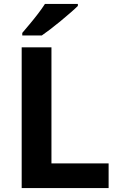

<svg xmlns="http://www.w3.org/2000/svg" viewBox="-20 -954 605 974"><path d="M90 0V-714H241V-125H531V0ZM375 -924Q361 -910 338 -890Q315 -870 288.5 -848Q262 -826 236.5 -806.5Q211 -787 192 -774H93V-787Q109 -806 130.5 -831.5Q152 -857 173 -884.5Q194 -912 208 -934H375Z"/></svg>

Font: Noto Sans Sinhala
Style: Regular
Weight: 400
Designer: Jelle Bosma - Monotype Design Team
Foundry: Monotype Imaging Inc.
Version: Version 2.006